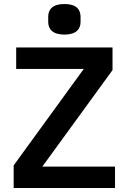

<svg xmlns="http://www.w3.org/2000/svg" viewBox="-20 -934 640 954"><path d="M551.5 -106.2H190.3L539.1 -585.6V-698.2H60.4V-591.6H396.3L47.9 -112.2V0H551.5ZM219.5 -825.6C219.5 -790.1 240.8 -762.1 300.1 -762.1C359.4 -762.1 380.3 -790.1 380.3 -825.6V-850.1C380.3 -886.7 359.4 -914.1 300.1 -914.1C240.8 -914.1 219.5 -886.7 219.5 -850.1Z"/></svg>

Font: Margiela Mono SemiBold
Style: Regular
Weight: 600
Designer: Mike Abbink, Paul van der Laan, Pieter van Rosmalen
Foundry: Bold Monday
Version: Version 2.003 2021